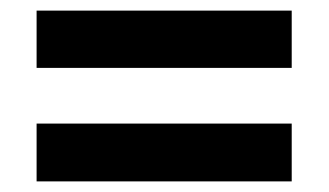

<svg xmlns="http://www.w3.org/2000/svg" viewBox="-20 -533 621 362"><path d="M49 -405V-513H530V-405ZM49 -191V-300H530V-191Z"/></svg>

Font: Noto Sans Cherokee
Style: Regular
Weight: 400
Designer: Monotype Design Team
Foundry: Monotype Imaging Inc.
Version: Version 2.001